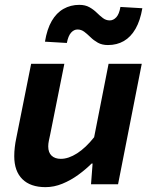

<svg xmlns="http://www.w3.org/2000/svg" viewBox="-20 -759 640 791"><path d="M167.5 12Q105.4 12 72 -21.1Q38.7 -54.2 38.7 -115.5Q38.7 -133.8 40.9 -152.4Q43 -171.1 47 -189.6L108.3 -496.1H245.1L187.1 -206.5Q183.9 -191.9 181.3 -179.4Q178.7 -166.9 178.7 -155.8Q178.7 -130.6 192.6 -117.6Q206.5 -104.6 230.6 -104.6Q262.3 -104.6 297.8 -127.4Q333.2 -150.1 367.8 -193.6L427.3 -496.1H564L466.4 0H355L361.5 -85.3H357.5Q332.7 -60.7 302.1 -38.5Q271.4 -16.2 237 -2.1Q202.6 12 167.5 12ZM424.8 -573.4Q400.3 -573.4 383.1 -583.1Q365.8 -592.9 353.1 -605.5Q340.3 -618 327.6 -627.8Q314.8 -637.5 299.4 -637.5Q284.6 -637.5 272.9 -624.5Q261.1 -611.5 255.4 -582L165.2 -587.3Q173.8 -639.4 193.2 -672.7Q212.6 -706.1 241.8 -722.5Q270.9 -739 306.7 -739Q331.2 -739 348.5 -729.2Q365.7 -719.5 378.4 -706.9Q391.2 -694.3 403.9 -684.6Q416.7 -674.9 432.1 -674.9Q447.1 -674.9 459.2 -688Q471.2 -701.1 476.1 -730.4L566.4 -725.1Q557.7 -674 538.3 -640.2Q518.9 -606.5 490.2 -589.9Q461.6 -573.4 424.8 -573.4Z"/></svg>

Font: SourceCodeVF
Style: Italic
Weight: 200
Italic angle: -11°
Monospace: yes
Designer: Paul D. Hunt, Teo Tuominen
Foundry: Adobe
Version: Version 1.026;hotconv 1.1.0;makeotfexe 2.6.0